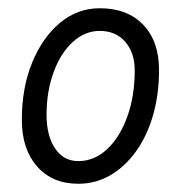

<svg xmlns="http://www.w3.org/2000/svg" viewBox="-20 -441 447 466"><path d="M170 5Q107 5 70 -37Q33 -79 33 -150Q33 -228 58 -289Q83 -350 125.5 -385.5Q168 -421 222 -421Q289 -421 327.5 -381Q366 -341 366 -271Q366 -212 351.5 -161.5Q337 -111 310 -73.5Q283 -36 247.5 -15.5Q212 5 170 5ZM170 -50Q209 -50 240 -79Q271 -108 289 -158Q307 -208 307 -270Q307 -313 284 -339.5Q261 -366 222 -366Q186 -366 156.5 -339Q127 -312 110 -265.5Q93 -219 93 -162Q93 -112 113.5 -81Q134 -50 170 -50Z"/></svg>

Font: Edu VIC WA NT Beginner
Style: Regular
Weight: 400
Designer: Tina and Corey Anderson
Foundry: Google for Education
Version: Version 1.003